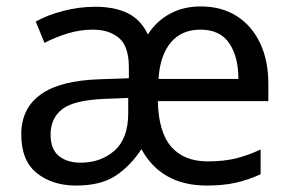

<svg xmlns="http://www.w3.org/2000/svg" viewBox="-20 -566 904 596"><path d="M603 -546Q668 -546 715 -516Q762 -486 787.5 -432Q813 -378 813 -306V-252H470Q472 -156 511.5 -110.5Q551 -65 625 -65Q675 -65 713 -74.5Q751 -84 789 -102V-25Q749 -7 710.5 1.5Q672 10 622 10Q481 10 419 -103Q385 -51 339 -20.5Q293 10 216 10Q143 10 94.5 -28.5Q46 -67 46 -149Q46 -229 106 -272.5Q166 -316 290 -320L380 -323V-357Q380 -422 349.5 -448Q319 -474 268 -474Q228 -474 189.5 -462Q151 -450 118 -433L91 -499Q126 -519 176 -532Q226 -545 275 -545Q337 -545 377.5 -524.5Q418 -504 439 -459Q465 -500 507 -523Q549 -546 603 -546ZM602 -474Q544 -474 510.5 -434.5Q477 -395 472 -321H720Q720 -390 691.5 -432Q663 -474 602 -474ZM303 -259Q209 -255 173 -227Q137 -199 137 -148Q137 -103 162.5 -82Q188 -61 230 -61Q293 -61 335.5 -98.5Q378 -136 378 -214V-262Z"/></svg>

Font: Noto Sans Chakma
Style: Regular
Weight: 400
Designer: Zachary Quinn Scheuren - Monotype Design Team
Foundry: Monotype Imaging Inc.
Version: Version 2.003; ttfautohint (v1.8.4.7-5d5b)